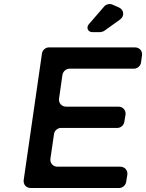

<svg xmlns="http://www.w3.org/2000/svg" viewBox="-20 -936 727 956"><path d="M572 -899 540 -913C527 -919 508 -915 499 -904L422 -815C408 -798 418 -776 440 -776H480C483 -776 497 -780 500 -783L578 -839C601 -856 598 -887 572 -899ZM682 -624 687 -660C690 -682 675 -700 652 -700H223C207 -700 191 -686 189 -670L98 -40C95 -18 110 0 132 0H574C590 0 606 -14 608 -30L614 -66C617 -88 601 -106 579 -106H266C244 -106 228 -124 231 -146L249 -269C251 -285 267 -299 283 -299H565C581 -299 597 -313 599 -329L605 -365C608 -387 592 -405 570 -405H309C287 -405 271 -423 274 -445L291 -564C294 -580 309 -594 326 -594H647C664 -594 680 -608 682 -624Z"/></svg>

Font: Trueno
Style: RoundIt
Weight: 400
Designer: Julieta Ulanovsky, Jasper
Foundry: Julieta Ulanovsky, Cannot Into Space Fonts
Version: Version 3.001